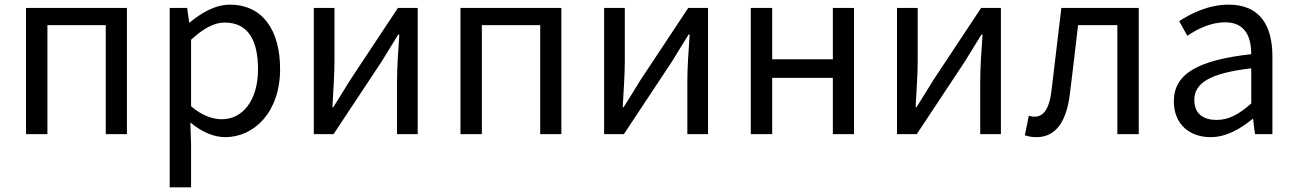

<svg xmlns="http://www.w3.org/2000/svg" viewBox="-20 -577 5574 826"><path d="M92 0H184V-469H435V0H526V-543H92Z M710 229H802V45L799 -50C848 -9 900 13 949 13C1073 13 1185 -94 1185 -280C1185 -448 1109 -557 969 -557C906 -557 845 -521 796 -480H794L785 -543H710ZM934 -64C898 -64 850 -78 802 -120V-406C854 -454 901 -480 946 -480C1050 -480 1090 -400 1090 -279C1090 -145 1024 -64 934 -64Z M1330 0H1415L1621 -311C1641 -344 1672 -394 1693 -428H1698C1693 -357 1688 -285 1688 -227V0H1777V-543H1692L1486 -232C1466 -199 1435 -149 1414 -116H1410C1414 -186 1419 -259 1419 -316V-543H1330Z M1961 0H2053V-469H2304V0H2395V-543H1961Z M2579 0H2664L2870 -311C2890 -344 2921 -394 2942 -428H2947C2942 -357 2937 -285 2937 -227V0H3026V-543H2941L2735 -232C2715 -199 2684 -149 2663 -116H2659C2663 -186 2668 -259 2668 -316V-543H2579Z M3210 0H3302V-242H3563V0H3654V-543H3563V-322H3302V-543H3210Z M3839 0H3924L4130 -311C4150 -344 4181 -394 4202 -428H4207C4202 -357 4197 -285 4197 -227V0H4286V-543H4201L3995 -232C3975 -199 3944 -149 3923 -116H3919C3923 -186 3928 -259 3928 -316V-543H3839Z M4439 13C4518 13 4566 -47 4582 -167C4595 -268 4606 -369 4618 -469H4787V0H4879V-543H4546C4532 -426 4518 -308 4504 -190C4495 -110 4470 -75 4431 -75C4421 -75 4414 -77 4406 -79L4389 5C4405 10 4418 13 4439 13Z M5188 13C5255 13 5316 -22 5368 -65H5371L5379 0H5454V-334C5454 -469 5399 -557 5266 -557C5178 -557 5102 -518 5053 -486L5088 -423C5131 -452 5188 -481 5251 -481C5340 -481 5363 -414 5363 -344C5132 -318 5030 -259 5030 -141C5030 -43 5097 13 5188 13ZM5214 -61C5160 -61 5118 -85 5118 -147C5118 -217 5180 -262 5363 -283V-132C5310 -85 5266 -61 5214 -61Z"/></svg>

Font: Source Han Sans JP
Style: Regular
Weight: 400
Designer: Ryoko NISHIZUKA 西塚涼子 (kana, bopomofo & ideographs); Paul D. Hunt (Latin, Greek & Cyrillic); Sandoll Communications 산돌커뮤니
Foundry: Adobe
Version: Version 2.004;hotconv 1.0.118;makeotfexe 2.5.65603